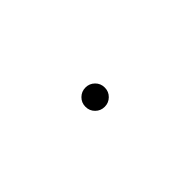

<svg xmlns="http://www.w3.org/2000/svg" viewBox="59 -406 731 731"><g transform="rotate(-45 425.0 -40.0)"><path d="M456.2 -3Q441 12 419.5 12Q398 12 382.8 -3Q367.5 -18 367.5 -40Q367.5 -62 382.8 -77Q398 -92 419.5 -92Q441 -92 456.2 -77Q471.5 -62 471.5 -40Q471.5 -18 456.2 -3Z"/></g></svg>

Font: League Mono Wide Thin
Style: Regular
Weight: 100
Width: 8
Designer: Tyler Finck
Foundry: The League of Moveable Type / Tyler Finck
Version: Version 2.210